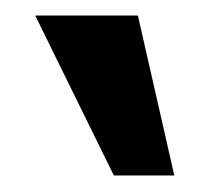

<svg xmlns="http://www.w3.org/2000/svg" viewBox="-20 -1022 264 242"><path d="M123.5 -800.8 24.4 -1002.4H153.8L199.7 -800.8Z"/></svg>

Font: Antonio
Style: Bold
Weight: 700
Designer: Vernon Adams
Foundry: Vernon Adams
Version: Version 1.002